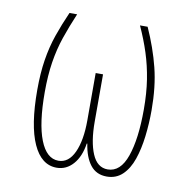

<svg xmlns="http://www.w3.org/2000/svg" viewBox="-66 -593 662 668"><g transform="rotate(10 265.0 -259.0)"><path d="M176 10Q122 10 92.5 -55Q63 -120 63 -245Q63 -304 70.5 -351.5Q78 -399 92.5 -441Q107 -483 127 -528H154Q134 -481 119.5 -438.5Q105 -396 97.5 -348.5Q90 -301 90 -242Q90 -132 113 -73.5Q136 -15 178 -15Q214 -15 233.5 -57.5Q253 -100 253 -171V-338H279V-171Q279 -100 297 -57.5Q315 -15 352 -15Q397 -15 418.5 -76.5Q440 -138 440 -242Q440 -300 432.5 -347.5Q425 -395 411 -438.5Q397 -482 376 -528H403Q434 -459 450.5 -393Q467 -327 467 -244Q467 -197 461.5 -151.5Q456 -106 443.5 -69.5Q431 -33 408.5 -11.5Q386 10 353 10Q316 10 295 -17Q274 -44 267 -91H265Q258 -44 234 -17Q210 10 176 10Z"/></g></svg>

Font: Noto Sans Mono Condensed Thin
Style: Regular
Weight: 100
Width: 3
Designer: Monotype Design Team
Foundry: Monotype Imaging Inc.
Version: Version 2.014; ttfautohint (v1.8.4.7-5d5b)